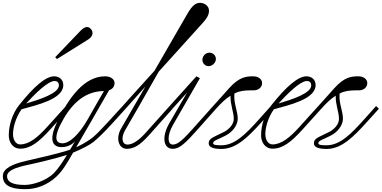

<svg xmlns="http://www.w3.org/2000/svg" viewBox="-28 -1039 2696 1356"><path d="M115 11C186 11 246 -35 329 -127L458 -270L438 -290L307 -145C237 -67 177 -19 114 -19C85 -19 65 -50 64 -88C63 -132 80 -204 124 -267C234 -298 416 -338 419 -436C420 -478 389 -500 355 -500C295 -500 212 -429 105 -294C62 -239 34 -159 34 -83C34 -36 61 11 115 11ZM157 -308C273 -436 331 -467 357 -467C372 -467 388 -460 388 -436C388 -380 254 -337 157 -308ZM362 -635 374 -622 593 -759C626 -779 635 -809 615 -833C596 -856 572 -854 539 -820Z M152 297C220 297 301 274 373 206C413 168 446 114 488 39C542 17 604 -14 630 -35C654 -54 702 -97 772 -175L858 -270L838 -290L744 -187C662 -98 638 -76 616 -60C578 -33 543 -14 510 1L620 -189C627 -200 666 -270 674 -283L742 -401C764 -409 781 -426 781 -452C781 -483 749 -500 714 -500C574 -500 461 -364 366 -157C334 -86 321 0 407 0C454 0 490 -24 505 -46L501 -40L473 8L467 18C455 22 444 26 433 29C368 49 223 82 158 97C61 119 -8 150 -8 205C-8 286 79 297 152 297ZM22 205C22 167 80 144 166 126C229 113 379 77 445 55C420 96 386 149 355 181C298 240 199 267 149 267C99 267 22 262 22 205ZM398 -157C458 -277 550 -395 706 -396L646 -292C638 -277 611 -230 592 -197C532 -91 463 -25 411 -27C347 -29 370 -101 398 -157Z M866 12C917 12 959 -12 1023 -83L1190 -270L1170 -290L997 -97C958 -54 912 -18 873 -18C831 -18 827 -72 856 -120C896 -187 1000 -370 1093 -533L1402 -875C1429 -905 1448 -930 1448 -964C1448 -997 1416 -1020 1382 -1019C1353 -1018 1327 -997 1295 -941L1063 -539C977 -445 876 -332 838 -290L858 -270L999 -428C855 -180 849 -170 826 -129C787 -59 812 12 866 12Z M1192 12C1253 12 1301 -50 1439 -205L1497 -270L1477 -290L1411 -216C1290 -82 1242 -18 1192 -18C1155 -18 1150 -81 1195 -159L1384 -487L1359 -500L1170 -290L1190 -271L1293 -385L1168 -169C1114 -77 1123 12 1192 12ZM1412 -647C1396 -626 1398 -596 1420 -580C1439 -565 1469 -571 1486 -593C1503 -614 1499 -643 1479 -658C1458 -673 1429 -669 1412 -647Z M1536 13C1641 13 1726 -73 1819 -176L1905 -271L1885 -290L1801 -196C1713 -98 1632 -13 1537 -13C1512 -13 1477 -13 1477 -27C1477 -44 1504 -52 1527 -63C1563 -80 1571 -84 1583 -92C1624 -119 1651 -162 1651 -201C1651 -254 1623 -306 1627 -371L1628 -379C1638 -384 1648 -388 1658 -391C1692 -401 1726 -401 1765 -401C1794 -401 1823 -420 1823 -452C1823 -481 1795 -500 1761 -500C1713 -500 1663 -497 1591 -417C1579 -403 1569 -392 1533 -352L1459 -270L1479 -250L1497 -270C1536 -314 1569 -344 1600 -363C1598 -300 1623 -247 1623 -201C1623 -164 1597 -135 1568 -115C1556 -107 1535 -99 1508 -85C1473 -67 1446 -58 1446 -27C1446 8 1498 13 1536 13Z M1897 11C1968 11 2028 -35 2111 -127L2240 -270L2220 -290L2089 -145C2019 -67 1959 -19 1896 -19C1867 -19 1847 -50 1846 -88C1845 -132 1862 -204 1906 -267C2016 -298 2198 -338 2201 -436C2202 -478 2171 -500 2137 -500C2077 -500 1994 -429 1887 -294C1844 -239 1816 -159 1816 -83C1816 -36 1843 11 1897 11ZM1939 -308C2055 -436 2113 -467 2139 -467C2154 -467 2170 -460 2170 -436C2170 -380 2036 -337 1939 -308Z M2279 13C2384 13 2469 -73 2562 -176L2648 -271L2628 -290L2544 -196C2456 -98 2375 -13 2280 -13C2255 -13 2220 -13 2220 -27C2220 -44 2247 -52 2270 -63C2306 -80 2314 -84 2326 -92C2367 -119 2394 -162 2394 -201C2394 -254 2366 -306 2370 -371L2371 -379C2381 -384 2391 -388 2401 -391C2435 -401 2469 -401 2508 -401C2537 -401 2566 -420 2566 -452C2566 -481 2538 -500 2504 -500C2456 -500 2406 -497 2334 -417C2322 -403 2312 -392 2276 -352L2202 -270L2222 -250L2240 -270C2279 -314 2312 -344 2343 -363C2341 -300 2366 -247 2366 -201C2366 -164 2340 -135 2311 -115C2299 -107 2278 -99 2251 -85C2216 -67 2189 -58 2189 -27C2189 8 2241 13 2279 13Z"/></svg>

Font: Louise
Style: Regular
Weight: 400
Designer: Ange Degheest & Luna Delabre & Camille Depalle
Foundry: Velvetyne Type Foundry
Version: Version 1.000;FEAKit 1.0